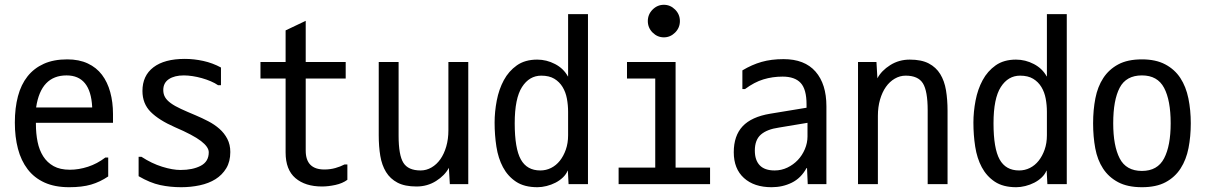

<svg xmlns="http://www.w3.org/2000/svg" viewBox="-20 -785 5040 802"><path d="M131 -336H365V-339Q358 -470 258 -470Q151 -470 131 -337ZM261 -537Q310 -537 346.5 -520Q383 -503 406 -472.5Q429 -442 440.5 -400Q452 -358 452 -309V-272H130V-267Q130 -227 137 -192.5Q144 -158 160.5 -132Q177 -106 204 -91Q231 -76 272 -76Q309 -76 347.5 -88.5Q386 -101 420 -127H432V-48Q398 -25 360.5 -14Q323 -3 269 -3Q209 -3 166 -22.5Q123 -42 95.5 -78Q68 -114 55 -163.5Q42 -213 42 -273Q42 -334 55 -383Q68 -432 95 -466Q122 -500 163 -518.5Q204 -537 261 -537Z M571 -130Q614 -102 657.5 -88.5Q701 -75 734 -75Q785 -75 818.5 -92.5Q852 -110 852 -149Q852 -171 819.5 -196Q787 -221 710 -254Q644 -283 609.5 -317.5Q575 -352 575 -405Q575 -469 621 -504Q667 -539 752 -539Q790 -539 829 -530.5Q868 -522 903 -503V-429H891Q878 -438 860.5 -445.5Q843 -453 823.5 -458.5Q804 -464 784.5 -467Q765 -470 748 -470Q709 -470 685.5 -454.5Q662 -439 662 -409Q662 -392 669.5 -379Q677 -366 693.5 -354Q710 -342 736 -330Q762 -318 798 -303Q824 -292 850 -278.5Q876 -265 896.5 -247Q917 -229 929.5 -205Q942 -181 942 -150Q942 -110 925 -82Q908 -54 880 -36.5Q852 -19 814.5 -11Q777 -3 737 -3Q691 -3 649 -12Q607 -21 559 -49V-130Z M1431 -98V-34Q1411 -19 1381 -12.5Q1351 -6 1325 -6Q1255 -6 1214 -41Q1173 -76 1173 -148V-457H1068V-526H1173V-658L1257 -698V-526H1424V-457H1257V-156Q1257 -77 1335 -77Q1359 -77 1380.5 -83Q1402 -89 1419 -98Z M1562 -526H1645V-218Q1645 -137 1665 -105Q1685 -73 1737 -73Q1761 -73 1782.5 -85.5Q1804 -98 1819.5 -120Q1835 -142 1844 -173Q1853 -204 1853 -241V-526H1936V-16H1859L1855 -84Q1838 -52 1801.5 -29Q1765 -6 1720 -6Q1671 -6 1640.5 -22Q1610 -38 1592.5 -66.5Q1575 -95 1568.5 -134Q1562 -173 1562 -220Z M2353 -318Q2353 -346 2348 -373Q2343 -400 2330 -421.5Q2317 -443 2295.5 -456Q2274 -469 2241 -469Q2191 -469 2160.5 -421.5Q2130 -374 2130 -270Q2130 -165 2155.5 -119Q2181 -73 2237 -73Q2261 -73 2282 -83.5Q2303 -94 2318.5 -113.5Q2334 -133 2343.5 -160Q2353 -187 2353 -220ZM2224 -536Q2263 -536 2298.5 -517.5Q2334 -499 2352 -466H2353V-726H2436V-16H2355L2352 -72H2351Q2345 -57 2331.5 -44Q2318 -31 2300.5 -22Q2283 -13 2263 -8Q2243 -3 2225 -3Q2170 -3 2135.5 -26Q2101 -49 2081 -86.5Q2061 -124 2053.5 -172.5Q2046 -221 2046 -273Q2046 -318 2055 -365Q2064 -412 2084.5 -450Q2105 -488 2139 -512Q2173 -536 2224 -536Z M2802 -526V-85H2946V-16H2564V-85H2717V-457H2599V-526ZM2686 -697Q2686 -725 2706 -745Q2726 -765 2753 -765Q2780 -765 2800 -745Q2820 -725 2820 -697Q2820 -669 2800 -649Q2780 -629 2753 -629Q2726 -629 2706 -649Q2686 -669 2686 -697Z M3353 -215V-272L3233 -252Q3184 -245 3158.5 -223Q3133 -201 3133 -156Q3133 -116 3153.5 -94.5Q3174 -73 3216 -73Q3244 -73 3269 -85Q3294 -97 3312.5 -116.5Q3331 -136 3342 -162Q3353 -188 3353 -215ZM3081 -413V-491Q3121 -515 3161.5 -526.5Q3202 -538 3253 -538Q3341 -538 3386.5 -486Q3432 -434 3432 -341V-16H3354L3351 -83H3349Q3326 -41 3287.5 -22Q3249 -3 3203 -3Q3130 -3 3087.5 -41.5Q3045 -80 3045 -149Q3045 -218 3082 -257.5Q3119 -297 3197 -310L3349 -335V-349Q3349 -412 3324.5 -438.5Q3300 -465 3249 -465Q3207 -465 3169 -453.5Q3131 -442 3092 -413Z M3938 -16H3855V-324Q3855 -405 3835 -437Q3815 -469 3763 -469Q3739 -469 3717.5 -456.5Q3696 -444 3680.5 -422Q3665 -400 3656 -369Q3647 -338 3647 -301V-16H3564V-526H3641L3645 -458Q3662 -490 3698.5 -513Q3735 -536 3780 -536Q3829 -536 3859.5 -520Q3890 -504 3907.5 -475.5Q3925 -447 3931.5 -408Q3938 -369 3938 -322Z M4353 -318Q4353 -346 4348 -373Q4343 -400 4330 -421.5Q4317 -443 4295.5 -456Q4274 -469 4241 -469Q4191 -469 4160.5 -421.5Q4130 -374 4130 -270Q4130 -165 4155.5 -119Q4181 -73 4237 -73Q4261 -73 4282 -83.5Q4303 -94 4318.5 -113.5Q4334 -133 4343.5 -160Q4353 -187 4353 -220ZM4224 -536Q4263 -536 4298.5 -517.5Q4334 -499 4352 -466H4353V-726H4436V-16H4355L4352 -72H4351Q4345 -57 4331.5 -44Q4318 -31 4300.5 -22Q4283 -13 4263 -8Q4243 -3 4225 -3Q4170 -3 4135.5 -26Q4101 -49 4081 -86.5Q4061 -124 4053.5 -172.5Q4046 -221 4046 -273Q4046 -318 4055 -365Q4064 -412 4084.5 -450Q4105 -488 4139 -512Q4173 -536 4224 -536Z M4750 -3Q4690 -3 4650.5 -24Q4611 -45 4587.5 -81Q4564 -117 4555 -165.5Q4546 -214 4546 -270Q4546 -326 4555.5 -374.5Q4565 -423 4588.5 -459Q4612 -495 4651 -516Q4690 -537 4750 -537Q4808 -537 4847.5 -516Q4887 -495 4910.5 -459Q4934 -423 4944 -374Q4954 -325 4954 -270Q4954 -215 4944.5 -166.5Q4935 -118 4911.5 -81.5Q4888 -45 4849 -24Q4810 -3 4750 -3ZM4750 -71Q4815 -71 4842.5 -123.5Q4870 -176 4870 -270Q4870 -366 4842.5 -418Q4815 -470 4750 -470Q4684 -470 4657 -418.5Q4630 -367 4630 -270Q4630 -176 4657 -123.5Q4684 -71 4750 -71Z"/></svg>

Font: D2Coding
Style: Regular
Weight: 400
Monospace: yes
Designer: Yong-Rak Park; Jeong-Hwan Yoon; Sang-Min Lee;
Foundry: NHN Corporation
Version: Version 1.3.2; Build 20180524